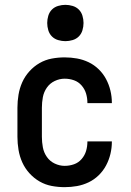

<svg xmlns="http://www.w3.org/2000/svg" viewBox="-20 -765 540 793"><path d="M247 8Q220 8 193.5 3Q167 -2 143.5 -15.5Q120 -29 101.5 -49.5Q83 -70 72 -94.5Q61 -119 56.5 -146Q52 -173 52 -200V-320Q52 -347 56.5 -374Q61 -401 72 -425.5Q83 -450 101.5 -470.5Q120 -491 143.5 -504.5Q167 -518 193.5 -523Q220 -528 247 -528Q273 -528 298 -523.5Q323 -519 346 -508Q369 -497 387.5 -479Q406 -461 418 -438.5Q430 -416 436 -391Q442 -366 442 -341V-339H341V-340Q341 -360 335.5 -378.5Q330 -397 317 -412Q304 -427 285.5 -433.5Q267 -440 247 -440Q226 -440 206 -430.5Q186 -421 173.5 -403Q161 -385 157 -363.5Q153 -342 153 -320V-200Q153 -178 157 -156.5Q161 -135 173.5 -117Q186 -99 206 -89.5Q226 -80 247 -80Q267 -80 285.5 -86.5Q304 -93 317 -108Q330 -123 335.5 -141.5Q341 -160 341 -180V-181H442V-179Q442 -154 436 -129Q430 -104 418 -81.5Q406 -59 387.5 -41Q369 -23 346 -12Q323 -1 298 3.5Q273 8 247 8ZM250 -595Q235 -595 220 -599.5Q205 -604 194.5 -614.5Q184 -625 179.5 -640Q175 -655 175 -670Q175 -685 179.5 -700Q184 -715 194.5 -725.5Q205 -736 220 -740.5Q235 -745 250 -745Q265 -745 280 -740.5Q295 -736 305.5 -725.5Q316 -715 320.5 -700Q325 -685 325 -670Q325 -655 320.5 -640Q316 -625 305.5 -614.5Q295 -604 280 -599.5Q265 -595 250 -595Z"/></svg>

Font: Iosevka Curly Semibold
Style: Regular
Weight: 600
Monospace: yes
Designer: Belleve Invis
Foundry: Belleve Invis
Version: Version 22.1.2; ttfautohint (v1.8.4)